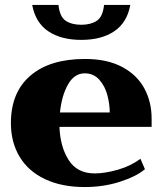

<svg xmlns="http://www.w3.org/2000/svg" viewBox="-20 -745 656 775"><path d="M110 -725H216Q221 -677 245.5 -661Q270 -645 308 -645Q346 -645 370.5 -661Q395 -677 400 -725H506Q493 -654 441.5 -619Q390 -584 308 -584Q226 -584 174.5 -619Q123 -654 110 -725ZM592 -233H220Q223 -152 257.5 -98.5Q292 -45 362 -45Q404 -45 456 -60Q508 -75 547 -104L565 -62Q529 -32 463 -11Q397 10 322 10Q229 10 161.5 -22Q94 -54 59 -112.5Q24 -171 24 -248Q24 -372 102.5 -439.5Q181 -507 323 -507Q413 -507 473.5 -474.5Q534 -442 563 -387.5Q592 -333 592 -267ZM423 -291Q423 -324 413.5 -360.5Q404 -397 381 -423Q358 -449 322 -449Q280 -449 254.5 -404Q229 -359 222 -291Z"/></svg>

Font: Trirong Black
Style: Regular
Weight: 900
Designer: Katatrad Team
Foundry: CadsonDemak
Version: Version 1.001